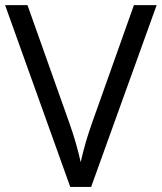

<svg xmlns="http://www.w3.org/2000/svg" viewBox="-20 -734 635 754"><path d="M505.9 -713.9H595.2L337.9 0H255.9L0 -713.9H87.9L252 -252Q280.3 -172.4 296.9 -97.2Q314.5 -176.3 342.8 -254.9Z"/></svg>

Font: f02265186
Style: Regular
Weight: 400
Foundry: Ascender Corporation
Version: Version 1.10